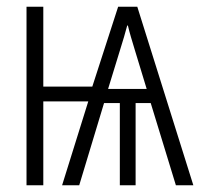

<svg xmlns="http://www.w3.org/2000/svg" viewBox="-20 -552 603 572"><path d="M59 0V-532H109V-294H255L332 -532H389L556 0H504L429 -245H384V0H337V-245H290L216 0H165L243 -250H109V0ZM302 -287H417L382 -402Q375 -425 370 -442Q365 -459 361 -476H359Q354 -458 349.5 -442Q345 -426 337 -401Z"/></svg>

Font: Noto Sans Mono SemiCondensed Light
Style: Regular
Weight: 300
Width: 4
Designer: Monotype Design Team
Foundry: Monotype Imaging Inc.
Version: Version 2.014; ttfautohint (v1.8.4.7-5d5b)